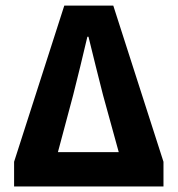

<svg xmlns="http://www.w3.org/2000/svg" viewBox="-20 -672 640 692"><path d="M30.8 0V-88.9L211.7 -651.8H388.3L569.2 -88.9V0ZM188.7 -123.6H408L351.3 -329.4Q338.8 -378.1 325.1 -433.3Q311.5 -488.5 298.9 -539.6H294.9Q282.8 -488.5 269.5 -433.3Q256.3 -378.1 243.7 -329.4Z"/></svg>

Font: Source Code Pro ExtraLight
Style: Regular
Weight: 200
Monospace: yes
Designer: Paul D. Hunt, Teo Tuominen
Foundry: Adobe
Version: Version 1.026;hotconv 1.1.0;makeotfexe 2.6.0